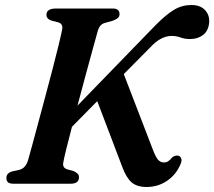

<svg xmlns="http://www.w3.org/2000/svg" viewBox="-20 -734 856 767"><path d="M233 -85.5Q228 -63 250.5 -57L274 -50.5Q284 -46 289.8 -40.5Q295.5 -35 295.5 -25.5Q295.5 0 261 0H35.5Q17.5 0 11.5 -6.2Q5.5 -12.5 5.5 -22.5Q5 -42.5 29.5 -49.5L57 -55.5Q81.5 -61.5 91.5 -92Q97.5 -113 108.5 -153.2Q119.5 -193.5 133.2 -245Q147 -296.5 161.8 -351.5Q176.5 -406.5 190 -458.2Q203.5 -510 213.5 -551Q223.5 -592 228 -614.5Q233.5 -639.5 211.5 -645L186 -651.5Q165.5 -658.5 165.5 -674.5Q165.5 -700 203.5 -700H430.5Q457.5 -700 457.5 -678Q457.5 -667.5 450.5 -661.8Q443.5 -656 430 -651L403 -643.5Q391 -641 383.5 -634Q376 -627 371 -612Q364 -587 350.8 -539Q337.5 -491 321.5 -431.5Q305.5 -372 289.5 -312L601 -633Q644 -676.5 675.8 -695.2Q707.5 -714 744.5 -714Q780 -714 799 -693.8Q818 -673.5 815.5 -643.5Q812.5 -610.5 791.2 -594.2Q770 -578 739 -578Q718 -578 701.5 -584.2Q685 -590.5 665 -590.5Q645 -590.5 623.5 -579.5Q602 -568.5 579 -543.5L474.5 -438L590 -138Q599.5 -112 609.2 -98.5Q619 -85 635.5 -85Q652.5 -85 667.5 -105Q680.5 -115 692.5 -112Q700 -110 703.8 -101.5Q707.5 -93 701.5 -79Q684 -36.5 647.5 -11.8Q611 13 566 13Q526.5 13 505.2 -6Q484 -25 468.5 -67L368.5 -330L267.5 -227.5Q254 -176 244.5 -137.5Q235 -99 233 -85.5Z"/></svg>

Font: Fraunces 9pt S000 SemiBold
Style: Italic
Weight: 600
Italic angle: -16°
Version: Version 1.000; ttfautohint (v1.8.3)